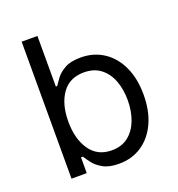

<svg xmlns="http://www.w3.org/2000/svg" viewBox="-133 -837 888 958"><g transform="rotate(-20 310.5 -357.5)"><path d="M88.1 0V-727.3H171.9V-458.8H179Q188.2 -473 204.7 -495.2Q221.2 -517.4 252.3 -535Q283.4 -552.6 336.6 -552.6Q405.5 -552.6 458.1 -518.1Q510.7 -483.7 540.1 -420.5Q569.6 -357.2 569.6 -271.3Q569.6 -184.7 540.1 -121.3Q510.7 -57.9 458.5 -23.3Q406.2 11.4 338.1 11.4Q285.5 11.4 253.9 -6.2Q222.3 -23.8 205.3 -46.3Q188.2 -68.9 179 -83.8H169V0ZM170.5 -272.7Q170.5 -180 210.8 -122Q251.1 -63.9 326.7 -63.9Q379.3 -63.9 414.6 -91.8Q449.9 -119.7 467.9 -167.1Q485.8 -214.5 485.8 -272.7Q485.8 -330.3 468.2 -376.6Q450.6 -422.9 415.3 -450.1Q380 -477.3 326.7 -477.3Q250 -477.3 210.2 -420.8Q170.5 -364.3 170.5 -272.7Z"/></g></svg>

Font: Inter UI
Style: Regular
Weight: 400
Designer: Rasmus Andersson
Foundry: rsms
Version: 3.2;8d6f07862